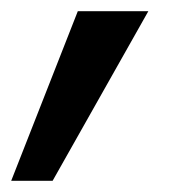

<svg xmlns="http://www.w3.org/2000/svg" viewBox="-51 -173 311 343"><path d="M88 -153H214L43 150H-31Z"/></svg>

Font: Hanken Grotesk SemiBold
Style: Italic
Weight: 600
Italic angle: -8°
Designer: Alfredo Marco Pradil
Foundry: Hanken Design Co.
Version: Version 3.014